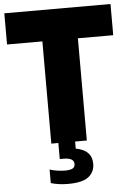

<svg xmlns="http://www.w3.org/2000/svg" viewBox="-63 -786 719 1061"><g transform="rotate(-5 296.5 -255.0)"><path d="M198 0V-567H2V-740H591V-567H395V0ZM271 230Q243.5 230 219.5 226.5Q195.5 223 176 217V142Q195.5 148.5 219.2 151.8Q243 155 260 155Q288.5 155 302.2 148Q316 141 316 123Q316 89 258 89H237V-10H330V39.5Q419 55 419 131Q419 176 385.5 203Q352 230 271 230Z"/></g></svg>

Font: Encode Sans Condensed Black
Style: Regular
Weight: 900
Width: 3
Designer: Multiple Designers
Foundry: Impallari Type
Version: Version 3.000; ttfautohint (v1.8.3) -l 8 -r 50 -G 200 -x 14 